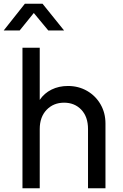

<svg xmlns="http://www.w3.org/2000/svg" viewBox="-64 -1014 664 1034"><path d="M57 -757H150V-476Q174 -512 213.5 -531.5Q253 -551 302 -551Q359 -551 405 -524.5Q451 -498 477.5 -452Q504 -406 504 -349V0H410V-319Q410 -385 374 -423Q338 -461 281 -461Q224 -461 187 -422.5Q150 -384 150 -319V0H57ZM70 -994H165L281 -850H196L118 -944L42 -850H-44Z"/></svg>

Font: BLUETTI 2.0 Normal
Style: Normal
Weight: 400
Designer: Stijn de Vries
Foundry: tokotype
Version: Version 2.005;October 31, 2023;FontCreator 14.0.0.2814 64-bi